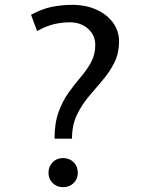

<svg xmlns="http://www.w3.org/2000/svg" viewBox="-20 -757 623 792"><path d="M205 -185Q205 -250 222 -296Q239 -342 264 -376.5Q289 -411 314 -440.2Q339 -469.5 356 -500.8Q373 -532 373 -572Q373 -612 343.2 -638.5Q313.5 -665 267 -665Q238.5 -665 205.8 -658Q173 -651 133 -629L108 -696Q154 -721 195 -729Q236 -737 277 -737Q334.5 -737 378.2 -717Q422 -697 446.5 -663Q471 -629 471 -587Q471 -537 451.5 -498.2Q432 -459.5 403 -425.8Q374 -392 345 -357.5Q316 -323 296.5 -281.5Q277 -240 277 -185ZM240 15Q214.5 15 197.2 -1.8Q180 -18.5 180 -44Q180 -70.5 197.2 -87.8Q214.5 -105 240 -105Q266.5 -105 283.8 -87.8Q301 -70.5 301 -44Q301 -18.5 283.8 -1.8Q266.5 15 240 15Z"/></svg>

Font: Expletus Sans
Style: Regular
Weight: 400
Designer: Jasper de Waard
Foundry: Designtown
Version: Version 7.500